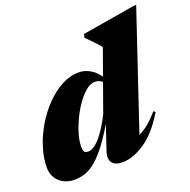

<svg xmlns="http://www.w3.org/2000/svg" viewBox="-139 -869 1001 1012"><g transform="rotate(-20 362.0 -362.5)"><path d="M455.5 -367.5Q443 -404 426.2 -418.8Q409.5 -433.5 386 -433.5Q361.5 -433.5 336 -412.8Q310.5 -392 286.5 -358.2Q262.5 -324.5 243.5 -284.8Q224.5 -245 213.2 -206.5Q202 -168 202 -138.5Q202 -116 207.5 -108Q213 -100 230 -100Q239 -100 250 -104.8Q261 -109.5 274.5 -120.8Q288 -132 302.8 -150.2Q317.5 -168.5 334.5 -195Q351.5 -221.5 369.5 -257.5L489 -591.5Q480.5 -602.5 468 -615.8Q455.5 -629 441.8 -643.2Q428 -657.5 414.5 -671L419.5 -690L717.5 -740H730L495.5 -41.5L439.5 -74.5Q464.5 -75.5 491.2 -83Q518 -90.5 550.2 -113Q582.5 -135.5 623.5 -182.5L633.5 -174.5Q573 -74.5 506 -29.8Q439 15 379.5 15Q338.5 15 322.5 -7.2Q306.5 -29.5 319 -67.5L377 -240L385 -239Q338 -156.5 299.8 -105.8Q261.5 -55 229.5 -29Q197.5 -3 168.8 6Q140 15 111 15Q76 15 49.8 1Q23.5 -13 8.8 -38Q-6 -63 -6 -94.5Q-6 -148.5 12.2 -206.2Q30.5 -264 62.5 -318Q94.5 -372 136.5 -415.2Q178.5 -458.5 226 -484Q273.5 -509.5 323 -509.5Q363 -509.5 398.5 -484Q434 -458.5 464 -398Z"/></g></svg>

Font: Newsreader 60pt ExtraBold
Style: Italic
Weight: 800
Italic angle: -17°
Designer: Hugues Gentile
Foundry: Production Type
Version: Version 1.003